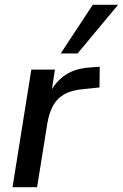

<svg xmlns="http://www.w3.org/2000/svg" viewBox="-20 -777 510 797"><path d="M32 0 110 -488H208L190 -371H179Q198 -425 242 -459Q286 -493 354 -497L394 -500L393 -414L326 -407Q277 -403 246 -385Q215 -367 199 -336Q183 -305 176 -262L134 0ZM232 -555 365 -757H470L302 -555Z"/></svg>

Font: Nunito Sans 12pt SemiBold
Style: Italic
Weight: 600
Italic angle: -9°
Designer: Vernon Adams
Foundry: Vernon Adams
Version: Version 3.101;gftools[0.9.27]